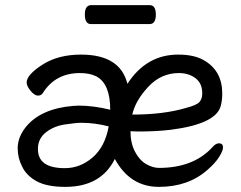

<svg xmlns="http://www.w3.org/2000/svg" viewBox="-20 -705 940 749"><path d="M563 -611H335Q311 -611 311 -648Q311 -685 336 -685H564Q588 -685 588 -648Q588 -611 563 -611ZM233 -49Q293 -49 341.5 -91Q390 -133 404 -212Q349 -226 298 -226Q277 -226 233.5 -219.5Q190 -213 159.5 -189Q129 -165 128 -127V-123Q128 -49 233 -49ZM600 24Q487 24 428 -85Q374 24 235 24Q162 24 122 1.5Q82 -21 66 -56Q49 -89 49 -127V-131Q51 -172 80 -208.5Q109 -245 156 -266Q203 -287 267 -292L287 -293Q344 -293 410 -277Q410 -378 356 -407Q330 -420 292 -420Q196 -420 147 -342Q141 -332 128 -332Q115 -332 99.5 -350.5Q84 -369 84 -383V-384Q85 -414 146 -453Q207 -492 296 -492Q449 -492 477 -378Q551 -492 675 -492Q739 -492 777 -469Q847 -428 847 -340Q847 -310 840 -288Q818 -221 648 -199Q591 -192 521 -192L489 -193Q489 -147 506.5 -113.5Q524 -80 550 -65Q576 -50 600 -50Q733 -50 807 -129Q821 -146 834 -146Q850 -146 850 -130Q850 -117 835 -93Q820 -69 789 -42Q714 24 600 24ZM496 -258Q618 -258 706 -284Q748 -295 758.5 -307.5Q769 -320 769 -341Q769 -380 742.5 -400Q716 -420 678 -420Q608 -420 558 -366Q508 -312 496 -258Z"/></svg>

Font: LXGW WenKai Lite
Style: Bold
Weight: 700
Designer: LXGW / Fontworks Inc.
Foundry: LXGW / Fontworks Inc.
Version: Version 1.330;April 28, 2024